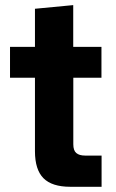

<svg xmlns="http://www.w3.org/2000/svg" viewBox="-20 -716 444 736"><path d="M114 -136.3V-417.9H18.4V-536.3H114V-682.4L260.7 -696.4V-536.3H368.9V-417.9H261V-163.1Q261 -139.1 272.4 -129.4Q283.9 -119.6 306.6 -119.6H369.4V0H249.3Q179.4 0 146.7 -32.8Q114 -65.6 114 -136.3Z"/></svg>

Font: Mona Sans VF XLt
Style: Regular
Weight: 200
Designer: Deni Anggara
Foundry: GitHub
Version: Version 2.000;Glyphs 3.2.3 (3260)